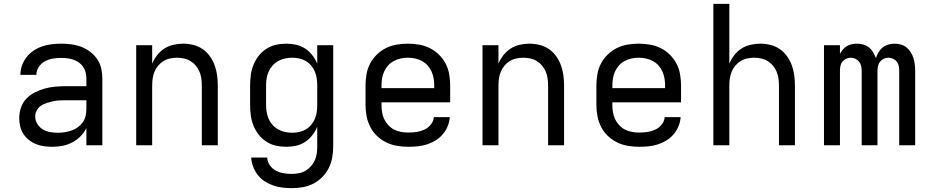

<svg xmlns="http://www.w3.org/2000/svg" viewBox="-20 -755 4840 998"><path d="M251 8Q230 8 208.5 5Q187 2 167 -6Q147 -14 130 -27.5Q113 -41 101.5 -59Q90 -77 85 -98Q80 -119 80 -141Q80 -169 89 -195.5Q98 -222 117 -242Q136 -262 160.5 -274.5Q185 -287 212 -294.5Q239 -302 266.5 -304.5Q294 -307 321 -307H429V-347Q429 -363 425 -379Q421 -395 412 -408Q403 -421 389.5 -430.5Q376 -440 361 -445Q346 -450 330 -452Q314 -454 298 -454Q276 -454 254.5 -450.5Q233 -447 213.5 -436.5Q194 -426 181.5 -407Q169 -388 169 -366H86Q86 -391 94.5 -415Q103 -439 118.5 -458.5Q134 -478 155 -492Q176 -506 199.5 -514Q223 -522 248 -525Q273 -528 298 -528Q325 -528 351.5 -524.5Q378 -521 402.5 -511.5Q427 -502 448.5 -486Q470 -470 485 -448Q500 -426 506 -400Q512 -374 512 -347V0H429V-90Q418 -66 398.5 -46.5Q379 -27 355 -14.5Q331 -2 304.5 3Q278 8 251 8ZM282 -65Q300 -65 318 -68Q336 -71 353 -77Q370 -83 385 -94Q400 -105 410.5 -120Q421 -135 425 -153Q429 -171 429 -189V-234H321Q305 -234 288 -233Q271 -232 255 -228.5Q239 -225 223 -220Q207 -215 193 -205.5Q179 -196 171 -181Q163 -166 163 -150Q163 -129 174 -111Q185 -93 202.5 -82.5Q220 -72 240.5 -68.5Q261 -65 282 -65Z M688 0V-520H771V-424Q781 -448 797 -468.5Q813 -489 834 -502.5Q855 -516 880.5 -522Q906 -528 932 -528Q958 -528 984.5 -521.5Q1011 -515 1033 -500Q1055 -485 1071 -462.5Q1087 -440 1096 -415Q1105 -390 1108.5 -363.5Q1112 -337 1112 -310V0H1029V-310Q1029 -328 1026.5 -346.5Q1024 -365 1017 -382Q1010 -399 998 -413.5Q986 -428 970.5 -437.5Q955 -447 936.5 -451Q918 -455 900 -455Q882 -455 863.5 -451Q845 -447 829.5 -437.5Q814 -428 802 -413.5Q790 -399 783 -382Q776 -365 773.5 -346.5Q771 -328 771 -310V0Z M1496 223Q1472 223 1447.5 220Q1423 217 1400 209Q1377 201 1356 187.5Q1335 174 1320 154.5Q1305 135 1296 112Q1287 89 1286 64H1369Q1370 86 1382.5 104Q1395 122 1414 132Q1433 142 1454 145.5Q1475 149 1496 149Q1515 149 1533.5 145.5Q1552 142 1568 132.5Q1584 123 1596.5 109Q1609 95 1616.5 78Q1624 61 1626.5 42.5Q1629 24 1629 5V-96Q1619 -72 1603 -51.5Q1587 -31 1565.5 -17Q1544 -3 1518.5 2.5Q1493 8 1468 8Q1440 8 1413.5 2Q1387 -4 1364 -19Q1341 -34 1324 -56Q1307 -78 1297 -103.5Q1287 -129 1283.5 -156Q1280 -183 1280 -210V-310Q1280 -337 1283.5 -364Q1287 -391 1297 -416.5Q1307 -442 1324 -464Q1341 -486 1364 -501Q1387 -516 1413.5 -522Q1440 -528 1468 -528Q1493 -528 1518.5 -522.5Q1544 -517 1565.5 -503Q1587 -489 1603 -468.5Q1619 -448 1629 -424V-520H1712V5Q1712 34 1707 63Q1702 92 1689 118Q1676 144 1655.5 165Q1635 186 1609 199.5Q1583 213 1554 218Q1525 223 1496 223ZM1499 -65Q1518 -65 1536 -69Q1554 -73 1570 -82.5Q1586 -92 1598 -106.5Q1610 -121 1617 -138Q1624 -155 1626.5 -173.5Q1629 -192 1629 -210V-310Q1629 -328 1626.5 -346.5Q1624 -365 1617 -382Q1610 -399 1598 -413.5Q1586 -428 1570 -437.5Q1554 -447 1536 -451Q1518 -455 1499 -455Q1480 -455 1461.5 -451Q1443 -447 1426.5 -438Q1410 -429 1397 -414.5Q1384 -400 1376.5 -383Q1369 -366 1366 -347.5Q1363 -329 1363 -310V-210Q1363 -191 1366 -172.5Q1369 -154 1376.5 -137Q1384 -120 1397 -105.5Q1410 -91 1426.5 -82Q1443 -73 1461.5 -69Q1480 -65 1499 -65Z M2102 8Q2073 8 2043.5 3Q2014 -2 1987.5 -15Q1961 -28 1939.5 -48.5Q1918 -69 1904.5 -95.5Q1891 -122 1885.5 -151Q1880 -180 1880 -210V-310Q1880 -339 1885 -368.5Q1890 -398 1903.5 -424Q1917 -450 1938.5 -471Q1960 -492 1986 -505Q2012 -518 2041.5 -523Q2071 -528 2100 -528Q2129 -528 2158.5 -523Q2188 -518 2214 -505Q2240 -492 2261.5 -471Q2283 -450 2296.5 -424Q2310 -398 2315 -368.5Q2320 -339 2320 -310V-223H1963V-210Q1963 -191 1966 -172Q1969 -153 1977 -136Q1985 -119 1998.5 -104.5Q2012 -90 2028.5 -81.5Q2045 -73 2064 -69.5Q2083 -66 2102 -66Q2124 -66 2145 -69Q2166 -72 2185.5 -81Q2205 -90 2219 -107Q2233 -124 2235 -146H2318Q2316 -121 2306.5 -98Q2297 -75 2281 -56.5Q2265 -38 2244 -25Q2223 -12 2199.5 -4.5Q2176 3 2151.5 5.5Q2127 8 2102 8ZM1963 -297H2237V-310Q2237 -329 2234 -347.5Q2231 -366 2223 -383.5Q2215 -401 2202.5 -415Q2190 -429 2173 -438Q2156 -447 2137.5 -451Q2119 -455 2100 -455Q2081 -455 2062.5 -451Q2044 -447 2027 -438Q2010 -429 1997.5 -415Q1985 -401 1977 -383.5Q1969 -366 1966 -347.5Q1963 -329 1963 -310Z M2488 0V-520H2571V-424Q2581 -448 2597 -468.5Q2613 -489 2634 -502.5Q2655 -516 2680.5 -522Q2706 -528 2732 -528Q2758 -528 2784.5 -521.5Q2811 -515 2833 -500Q2855 -485 2871 -462.5Q2887 -440 2896 -415Q2905 -390 2908.5 -363.5Q2912 -337 2912 -310V0H2829V-310Q2829 -328 2826.5 -346.5Q2824 -365 2817 -382Q2810 -399 2798 -413.5Q2786 -428 2770.5 -437.5Q2755 -447 2736.5 -451Q2718 -455 2700 -455Q2682 -455 2663.5 -451Q2645 -447 2629.5 -437.5Q2614 -428 2602 -413.5Q2590 -399 2583 -382Q2576 -365 2573.5 -346.5Q2571 -328 2571 -310V0Z M3302 8Q3273 8 3243.5 3Q3214 -2 3187.5 -15Q3161 -28 3139.5 -48.5Q3118 -69 3104.5 -95.5Q3091 -122 3085.5 -151Q3080 -180 3080 -210V-310Q3080 -339 3085 -368.5Q3090 -398 3103.5 -424Q3117 -450 3138.5 -471Q3160 -492 3186 -505Q3212 -518 3241.5 -523Q3271 -528 3300 -528Q3329 -528 3358.5 -523Q3388 -518 3414 -505Q3440 -492 3461.5 -471Q3483 -450 3496.5 -424Q3510 -398 3515 -368.5Q3520 -339 3520 -310V-223H3163V-210Q3163 -191 3166 -172Q3169 -153 3177 -136Q3185 -119 3198.5 -104.5Q3212 -90 3228.5 -81.5Q3245 -73 3264 -69.5Q3283 -66 3302 -66Q3324 -66 3345 -69Q3366 -72 3385.5 -81Q3405 -90 3419 -107Q3433 -124 3435 -146H3518Q3516 -121 3506.5 -98Q3497 -75 3481 -56.5Q3465 -38 3444 -25Q3423 -12 3399.5 -4.5Q3376 3 3351.5 5.5Q3327 8 3302 8ZM3163 -297H3437V-310Q3437 -329 3434 -347.5Q3431 -366 3423 -383.5Q3415 -401 3402.5 -415Q3390 -429 3373 -438Q3356 -447 3337.5 -451Q3319 -455 3300 -455Q3281 -455 3262.5 -451Q3244 -447 3227 -438Q3210 -429 3197.5 -415Q3185 -401 3177 -383.5Q3169 -366 3166 -347.5Q3163 -329 3163 -310Z M3688 0V-735H3771V-424Q3781 -448 3797 -468.5Q3813 -489 3834 -502.5Q3855 -516 3880.5 -522Q3906 -528 3932 -528Q3958 -528 3984.5 -521.5Q4011 -515 4033 -500Q4055 -485 4071 -462.5Q4087 -440 4096 -415Q4105 -390 4108.5 -363.5Q4112 -337 4112 -310V0H4029V-310Q4029 -328 4026.5 -346.5Q4024 -365 4017 -382Q4010 -399 3998 -413.5Q3986 -428 3970.5 -437.5Q3955 -447 3936.5 -451Q3918 -455 3900 -455Q3882 -455 3863.5 -451Q3845 -447 3829.5 -437.5Q3814 -428 3802 -413.5Q3790 -399 3783 -382Q3776 -365 3773.5 -346.5Q3771 -328 3771 -310V0Z M4263 0V-520H4346V-475Q4352 -487 4361 -497.5Q4370 -508 4381.5 -515Q4393 -522 4406.5 -525Q4420 -528 4434 -528Q4451 -528 4467 -523.5Q4483 -519 4496.5 -508.5Q4510 -498 4518.5 -483.5Q4527 -469 4533 -453Q4538 -469 4546.5 -483.5Q4555 -498 4567.5 -508Q4580 -518 4596.5 -523Q4613 -528 4629 -528Q4646 -528 4662.5 -523.5Q4679 -519 4692 -508.5Q4705 -498 4714 -483.5Q4723 -469 4728 -453Q4733 -437 4735 -420.5Q4737 -404 4737 -387V0H4654V-387Q4654 -400 4651.5 -412.5Q4649 -425 4641.5 -434.5Q4634 -444 4622 -449.5Q4610 -455 4598 -455Q4585 -455 4573.5 -449.5Q4562 -444 4554.5 -434.5Q4547 -425 4544 -412.5Q4541 -400 4541 -387V0H4459V-387Q4459 -400 4456 -412.5Q4453 -425 4445.5 -434.5Q4438 -444 4426.5 -449.5Q4415 -455 4402 -455Q4390 -455 4378 -449.5Q4366 -444 4358.5 -434.5Q4351 -425 4348.5 -412.5Q4346 -400 4346 -387V0Z"/></svg>

Font: Iosevka Fixed Extended
Style: Regular
Weight: 400
Width: 7
Monospace: yes
Designer: Belleve Invis
Foundry: Belleve Invis
Version: Version 24.1.1; ttfautohint (v1.8.4)